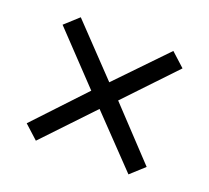

<svg xmlns="http://www.w3.org/2000/svg" viewBox="-92 -620 791 725"><g transform="rotate(20 303.5 -258.0)"><path d="M302 -205 117 -10 62 -60 249 -259 62 -456 117 -506 302 -312 489 -506 544 -456 357 -259 544 -60 489 -10Z"/></g></svg>

Font: Sarabun
Style: Regular
Weight: 400
Designer: Suppakit Chalermlarp | Katatrad Co.,Ltd.
Foundry: Cadson Demak Co.,Ltd.
Version: Version 1.000; ttfautohint (v1.6)